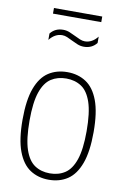

<svg xmlns="http://www.w3.org/2000/svg" viewBox="-95 -914 646 979"><g transform="rotate(10 228.0 -424.5)"><path d="M228 9Q173 9 131.5 -18.2Q90 -45.5 67 -106.8Q44 -168 44 -270Q44 -372 66.8 -433Q89.5 -494 130.8 -521Q172 -548 228 -548Q283 -548 324.5 -521Q366 -494 389 -433Q412 -372 412 -270Q412 -168 389.2 -106.8Q366.5 -45.5 325.2 -18.2Q284 9 228 9ZM228 -24Q273 -24 306.2 -45.8Q339.5 -67.5 357.8 -120.8Q376 -174 376 -268Q376 -364 357.8 -417.8Q339.5 -471.5 306.2 -493.2Q273 -515 228 -515Q183 -515 149.8 -493.5Q116.5 -472 98.2 -419Q80 -366 80 -272Q80 -176 98.2 -122Q116.5 -68 149.8 -46Q183 -24 228 -24ZM287 -690Q269 -690 252.8 -696.8Q236.5 -703.5 221.5 -711Q207.5 -718 194.8 -723.5Q182 -729 169 -729Q131.5 -729 103 -693V-726Q127.5 -757 169 -757Q187 -757 203.2 -750.2Q219.5 -743.5 234.5 -736Q248.5 -729 261.5 -723.5Q274.5 -718 287 -718Q324.5 -718 353 -754V-721Q328.5 -690 287 -690ZM103 -829V-858H353V-829Z"/></g></svg>

Font: Encode Sans Condensed Condensed Thin
Style: Regular
Weight: 100
Width: 3
Designer: Multiple Designers
Foundry: Impallari Type
Version: Version 3.000; ttfautohint (v1.8.3) -l 8 -r 50 -G 200 -x 14 